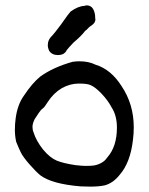

<svg xmlns="http://www.w3.org/2000/svg" viewBox="-20 -693 562 724"><path d="M253.9 -460Q268.6 -461.9 279.3 -461.9Q314.5 -461.9 339.8 -449.2Q398.4 -431.6 438.5 -368.2Q484.4 -299.8 484.4 -212.9Q484.4 -189.5 481.4 -166Q471.7 -80.1 431.6 -34.2Q407.2 -2.9 375 5.9Q353.5 10.7 320.3 10.7Q303.7 10.7 284.2 9.8Q175.8 1 131.8 -32.2Q116.2 -44.9 91.3 -73.2Q66.4 -101.6 58.6 -118.2Q54.7 -125 41 -158.2Q36.1 -180.7 36.1 -203.1Q36.1 -225.6 39.1 -247.1Q45.9 -297.9 69.3 -331.1Q101.6 -379.9 131.8 -404.3Q180.7 -439.5 253.9 -460ZM401.4 -287.1Q387.7 -313.5 363.8 -338.9Q339.8 -364.3 321.3 -372.1Q309.6 -377.9 277.3 -377.9Q244.1 -377.9 212.9 -360.4Q181.6 -341.8 160.2 -308.6Q147.5 -288.1 141.6 -284.2Q139.6 -283.2 138.7 -282.2Q134.8 -279.3 126.5 -267.6Q118.2 -255.9 110.4 -243.2Q102.5 -226.6 102.5 -214.8Q102.5 -203.1 106.4 -194.3Q116.2 -162.1 142.6 -128.9Q168.9 -97.7 193.8 -87.4Q218.8 -77.1 264.6 -70.3Q291 -67.4 302.7 -67.4Q326.2 -67.4 335.9 -69.3Q345.7 -71.3 352.5 -74.2Q367.2 -80.1 377 -89.8L384.8 -99.6Q420.9 -140.6 420.9 -211.9Q420.9 -256.8 401.4 -287.1ZM298.8 -670.9Q303.7 -672.9 305.7 -672.9Q323.2 -672.9 331.1 -659.2Q338.9 -644.5 338.9 -627.9Q338.9 -626 338.9 -625Q339.8 -622.1 339.8 -620.1Q339.8 -607.4 326.2 -597.7Q322.3 -595.7 315.4 -589.8Q304.7 -578.1 300.8 -576.2Q287.1 -557.6 256.8 -532.2Q240.2 -514.6 231.4 -503.9Q230.5 -500 225.6 -495.1Q216.8 -485.4 198.2 -485.4Q175.8 -485.4 165 -502Q160.2 -513.7 160.2 -520.5Q160.2 -527.3 161.1 -532.2Q164.1 -546.9 176.8 -558.6Q183.6 -565.4 210 -600.6Q239.3 -642.6 246.1 -649.4Q274.4 -669.9 298.8 -670.9Z"/></svg>

Font: JasonHandwriting2
Style: SemiBold
Weight: 600
Version: Version 1.04.7